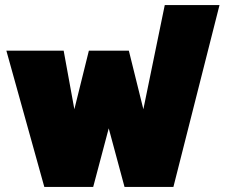

<svg xmlns="http://www.w3.org/2000/svg" viewBox="-20 -734 882 754"><path d="M5 -535H230L272 -305L329 -535H486L543 -305L627 -714H842L661 0H469L407 -230L346 0H154Z"/></svg>

Font: Prompt Black
Style: Regular
Weight: 900
Designer: Katatrad Team
Foundry: CadsonDemak
Version: Version 1.000